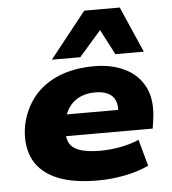

<svg xmlns="http://www.w3.org/2000/svg" viewBox="-55 -827 795 888"><g transform="rotate(-5 343.0 -383.0)"><path d="M364 11Q238 11 163.5 -25Q89 -61 62 -126Q35 -191 51 -276Q68 -351 112.5 -405Q157 -459 228 -488Q299 -517 393 -517Q472 -517 533.5 -487.5Q595 -458 625.5 -398Q656 -338 643 -247L637 -206H201L217 -306H500L484 -289Q489 -326 479 -349.5Q469 -373 445.5 -384.5Q422 -396 386 -396Q346 -396 315 -381.5Q284 -367 264.5 -339.5Q245 -312 238 -272L236 -260Q229 -214 239.5 -184Q250 -154 286 -139.5Q322 -125 387 -125Q435 -125 483.5 -134.5Q532 -144 567 -160L601 -37Q551 -13 488 -1Q425 11 364 11ZM200 -564 369 -777H534L627 -564H495L434 -681L332 -564Z"/></g></svg>

Font: Nunito Sans 7pt SemiExpanded Black
Style: Italic
Weight: 900
Width: 6
Italic angle: -9°
Designer: Vernon Adams
Foundry: Vernon Adams
Version: Version 3.101;gftools[0.9.27]